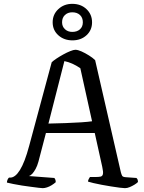

<svg xmlns="http://www.w3.org/2000/svg" viewBox="-20 -979 750 999"><path d="M202 0Q197 0 180.5 -2Q164 -4 141.5 -7Q119 -10 95 -13.5Q71 -17 50 -21.5Q29 -26 16 -29Q16 -37 19.5 -44.5Q23 -52 27 -55H34Q46 -55 58.5 -64.5Q71 -74 83.5 -94Q96 -114 108 -145Q120 -176 132 -221L249 -655Q257 -663 273.5 -674Q290 -685 309 -695.5Q328 -706 345.5 -713Q363 -720 372 -720Q385 -720 404 -711.5Q423 -703 443 -690.5Q463 -678 475 -666L609 -82Q612 -71 615.5 -64.5Q619 -58 634 -57L690 -53Q692 -50 694.5 -47.5Q697 -45 698 -32Q691 -25 679.5 -18Q668 -11 655 -5.5Q642 0 630 0Q622 0 602.5 -2.5Q583 -5 558 -9Q533 -13 509 -17.5Q485 -22 466 -26.5Q447 -31 438 -34Q438 -41 442 -48Q446 -55 448 -58H476Q493 -58 503 -60Q513 -62 515.5 -73Q518 -84 512 -111L473 -287H219L180 -138Q174 -116 165.5 -100.5Q157 -85 148.5 -75.5Q140 -66 130 -63L263 -53Q265 -51 267.5 -45.5Q270 -40 270 -31Q261 -23 249 -15.5Q237 -8 224.5 -4Q212 0 202 0ZM232 -336Q276 -337 320.5 -338.5Q365 -340 402 -342.5Q439 -345 459 -348L398 -624Q376 -639 355.5 -648Q335 -657 315 -661ZM357 -769Q313 -769 283.5 -795.5Q254 -822 254 -863Q254 -904 283.5 -931.5Q313 -959 356 -959Q401 -959 430 -931.5Q459 -904 459 -863Q459 -822 430 -795.5Q401 -769 357 -769ZM356 -813Q381 -813 396 -826.5Q411 -840 411 -863Q411 -887 396 -901Q381 -915 356 -915Q333 -915 318 -901Q303 -887 303 -863Q303 -841 318 -827Q333 -813 356 -813Z"/></svg>

Font: Texturina Medium 12pt Light
Style: Regular
Weight: 300
Version: Version 1.002